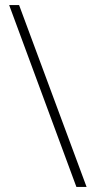

<svg xmlns="http://www.w3.org/2000/svg" viewBox="-20 -734 374 754"><path d="M55 -714 320 0H280L16 -714Z"/></svg>

Font: Noto Sans Armenian SemiCondensed ExtraLight
Style: Regular
Weight: 200
Width: 4
Designer: Monotype Design Team
Foundry: Monotype Imaging Inc.
Version: Version 2.008; ttfautohint (v1.8.4.7-5d5b)